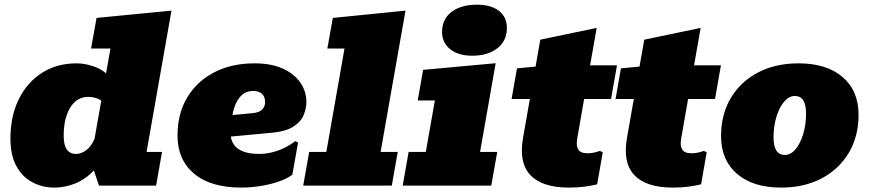

<svg xmlns="http://www.w3.org/2000/svg" viewBox="-20 -808 3782 836"><path d="M216.8 8.8Q164.6 8.8 120.8 -14.4Q77.1 -37.6 51.3 -85Q25.4 -132.3 25.4 -204.6Q25.4 -302.2 61.8 -376Q98.1 -449.7 163.1 -491Q228 -532.2 313.5 -532.2Q346.7 -532.2 382.3 -520.8Q418 -509.3 441.9 -488.8L460.9 -596.7H376.5L400.4 -730L726.6 -761.7L618.2 -146.5H685.5L659.7 0H411.1L388.7 -65.9Q353 -27.8 308.1 -9.5Q263.2 8.8 216.8 8.8ZM311.5 -137.7Q332.5 -137.7 354.5 -153.3Q376.5 -168.9 391.6 -203.6L420.9 -369.6Q410.2 -377.9 394.5 -382.1Q378.9 -386.2 364.7 -386.2Q314.5 -386.2 285.9 -339.8Q257.3 -293.5 257.3 -216.3Q257.3 -137.7 311.5 -137.7Z M1031.2 8.8Q897 8.8 825 -51.8Q752.9 -112.3 752.9 -217.8Q752.9 -313.5 795.4 -384Q837.9 -454.6 913.3 -493.4Q988.8 -532.2 1088.4 -532.2Q1161.6 -532.2 1211.9 -509Q1262.2 -485.8 1288.1 -447.8Q1314 -409.7 1314 -364.3Q1314 -335.9 1302.2 -307.1Q1290.5 -278.3 1258.1 -257.1Q1225.6 -235.8 1163.6 -230L984.9 -213.4Q997.1 -137.7 1109.4 -137.7Q1147.9 -137.7 1188.7 -151.9Q1229.5 -166 1265.6 -193.4L1277.8 -187.5L1252.9 -47.4Q1229 -29.3 1191.2 -16.6Q1153.3 -3.9 1111.1 2.4Q1068.8 8.8 1031.2 8.8ZM993.7 -315.9 992.7 -307.1 1080.1 -315.4Q1108.9 -317.9 1121.6 -331.3Q1134.3 -344.7 1134.3 -362.3Q1134.3 -388.2 1119.9 -400.1Q1105.5 -412.1 1084 -412.1Q1046.4 -412.1 1024.2 -385Q1002 -357.9 993.7 -315.9Z M1300.3 0 1326.2 -146.5H1400.9L1480 -596.7H1405.3L1429.2 -730L1745.6 -761.7L1637.2 -146.5H1711.9L1686 0Z M1733.4 0 1759.3 -146.5H1834L1873.5 -370.6H1798.8L1822.3 -503.9L2138.2 -532.7L2070.3 -146.5H2145L2119.1 0ZM2035.6 -565.4Q1975.1 -565.4 1939.9 -594Q1904.8 -622.6 1904.8 -668.5Q1904.8 -725.1 1946.3 -756.3Q1987.8 -787.6 2056.2 -787.6Q2118.7 -787.6 2152.8 -760.5Q2187 -733.4 2187 -687Q2187 -629.9 2145.5 -597.7Q2104 -565.4 2035.6 -565.4Z M2457 8.8Q2340.8 8.8 2289.6 -45.4Q2238.3 -99.6 2257.3 -207.5L2287.1 -377H2207.5L2231 -510.3L2312 -518.1L2332.5 -635.3L2578.1 -686.5L2549.3 -523.4H2666.5L2640.6 -377H2523.4L2493.2 -204.1Q2487.8 -173.8 2497.8 -157.2Q2507.8 -140.6 2537.6 -140.6Q2555.7 -140.6 2568.6 -144Q2581.5 -147.5 2592.3 -150.9L2604.5 -145L2580.1 -5.4Q2551.3 1.5 2522 5.1Q2492.7 8.8 2457 8.8Z M2909.7 8.8Q2793.5 8.8 2742.2 -45.4Q2690.9 -99.6 2710 -207.5L2739.7 -377H2660.2L2683.6 -510.3L2764.6 -518.1L2785.2 -635.3L3030.8 -686.5L3002 -523.4H3119.1L3093.3 -377H2976.1L2945.8 -204.1Q2940.4 -173.8 2950.4 -157.2Q2960.4 -140.6 2990.2 -140.6Q3008.3 -140.6 3021.2 -144Q3034.2 -147.5 3044.9 -150.9L3057.1 -145L3032.7 -5.4Q3003.9 1.5 2974.6 5.1Q2945.3 8.8 2909.7 8.8Z M3380.9 8.8Q3258.8 8.8 3189.2 -51Q3119.6 -110.8 3119.6 -215.3Q3119.6 -310.1 3162.1 -381.3Q3204.6 -452.6 3280.5 -492.4Q3356.4 -532.2 3457 -532.2Q3579.1 -532.2 3648.7 -472.7Q3718.3 -413.1 3718.3 -308.1Q3718.3 -213.9 3675.8 -142.6Q3633.3 -71.3 3557.4 -31.2Q3481.4 8.8 3380.9 8.8ZM3397.5 -133.3Q3422.9 -133.3 3443.6 -158Q3464.4 -182.6 3477.1 -223.6Q3489.7 -264.6 3489.7 -314Q3489.7 -390.1 3440.4 -390.1Q3415.5 -390.1 3394.5 -365.5Q3373.5 -340.8 3360.8 -299.8Q3348.1 -258.8 3348.1 -209.5Q3348.1 -133.3 3397.5 -133.3Z"/></svg>

Font: Bevan
Style: Italic
Weight: 400
Italic angle: -10°
Designer: Vernon Adams
Foundry: Vernon Adams
Version: Version 2.100; ttfautohint (v1.8.3)